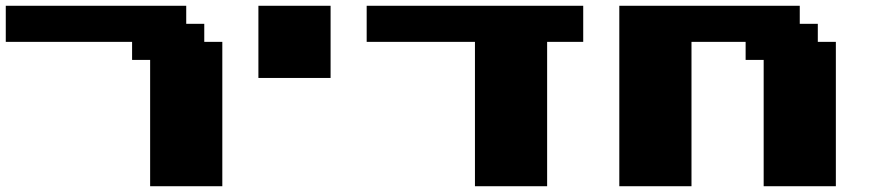

<svg xmlns="http://www.w3.org/2000/svg" viewBox="-20 -645 3040 665"><path d="M500 0H750V-500H687.5V-562.5H625V-625H0V-500H437.5V-437.5H500Z M875 -375H1125V-625H875Z M1625 0H1875V-500H2000V-625H1250V-500H1625Z M2625 0H2875V-500H2812.5V-562.5H2750V-625H2125V0H2375V-500H2562.5V-437.5H2625Z"/></svg>

Font: Faithful 32x
Style: Bold
Weight: 400
Foundry: Faithful Resource Pack
Version: Version 1.0; January 27, 2023